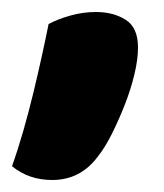

<svg xmlns="http://www.w3.org/2000/svg" viewBox="-29 -184 273 320"><path d="M134 77Q105 116 58 116Q19 116 -9 93Q1 65 10 33.5Q19 2 26.5 -29Q34 -60 40.5 -89.5Q47 -119 52 -144Q67 -152 88 -158Q109 -164 131 -164Q160 -164 180.5 -151Q201 -138 201 -105Q201 -85 195 -60Q189 -35 179 -9.5Q169 16 157.5 39Q146 62 134 77Z"/></svg>

Font: Baloo Bhai 2
Style: Bold
Weight: 700
Designer: Supriya Tembe, Noopur Datye and Ek Type
Foundry: Ek Type
Version: Version 1.640;PS 1.000;hotconv 16.6.51;makeotf.lib2.5.65220;